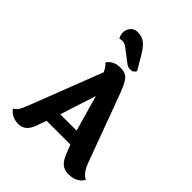

<svg xmlns="http://www.w3.org/2000/svg" viewBox="-276 -1141 1295 1295"><g transform="rotate(45 371.0 -493.5)"><path d="M449 -808Q436 -783 409.5 -783Q383 -783 364 -800L283 -862Q256 -883 238 -883Q220 -883 209 -879Q196 -903 196 -923Q196 -943 205 -960Q224 -998 265.5 -998Q307 -998 335 -976.5Q363 -955 394 -902ZM288 -236H444L371 -493ZM505 -78 481 -140H254L229 -70Q201 11 134 11Q102 11 73.5 -3.5Q45 -18 36 -40Q53 -47 64.5 -63.5Q76 -80 90 -115L295 -644Q277 -683 256 -698Q287 -746 352 -746Q402 -746 425 -719Q448 -692 474 -622L653 -138Q679 -67 722 -46Q710 -20 681.5 -4.5Q653 11 614 11Q575 11 550 -8.5Q525 -28 505 -78Z"/></g></svg>

Font: Laila
Style: Bold
Weight: 700
Designer: Hitesh Malaviya
Foundry: Indian Type Foundry
Version: Version 1.302;PS 1.0;hotconv 1.0.78;makeotf.lib2.5.61930; tt